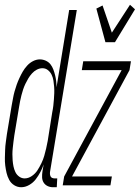

<svg xmlns="http://www.w3.org/2000/svg" viewBox="-38 -777 586 805"><path d="M51 8Q35 8 21.5 -0.5Q8 -9 0.5 -23Q-7 -37 -10.5 -52Q-14 -67 -16 -83Q-18 -99 -17.5 -115.5Q-17 -132 -16.5 -148.5Q-16 -165 -13.5 -182Q-11 -199 -9 -215L11 -335Q14 -350 16.5 -364.5Q19 -379 23 -393.5Q27 -408 32 -422Q37 -436 43.5 -450Q50 -464 57.5 -477Q65 -490 76 -502Q87 -514 101 -521Q115 -528 129 -528Q142 -528 154 -522.5Q166 -517 173.5 -507.5Q181 -498 185.5 -486Q190 -474 193 -462Q196 -450 197.5 -437Q199 -424 199 -411L252 -735H284L172 -58Q171 -52 171.5 -47Q172 -42 174 -37.5Q176 -33 181 -31Q186 -29 191 -29H202L200 8H184Q172 8 161.5 3Q151 -2 145 -11.5Q139 -21 138.5 -33Q138 -45 140 -58L145 -88Q140 -72 131.5 -56Q123 -40 112 -25.5Q101 -11 84.5 -1.5Q68 8 51 8ZM65 -29Q81 -29 95.5 -39Q110 -49 119 -63Q128 -77 135.5 -92.5Q143 -108 147.5 -123.5Q152 -139 155.5 -154.5Q159 -170 162 -186L181 -306Q184 -320 185.5 -333.5Q187 -347 188 -360Q189 -373 189.5 -386.5Q190 -400 189 -413Q188 -426 186 -439Q184 -452 178.5 -463.5Q173 -475 163 -483Q153 -491 140 -491Q128 -491 116.5 -485Q105 -479 96 -469Q87 -459 80.5 -448Q74 -437 68.5 -425.5Q63 -414 59 -402Q55 -390 52 -378Q49 -366 46.5 -354Q44 -342 42 -329L22 -209Q20 -196 18.5 -183Q17 -170 15.5 -156.5Q14 -143 14 -130Q14 -117 15 -104.5Q16 -92 18.5 -79.5Q21 -67 26.5 -55.5Q32 -44 42.5 -36.5Q53 -29 65 -29ZM404 -600 366 -741 392 -754 431 -640 507 -757 528 -738 444 -600ZM225 0 231 -37 472 -483H305L311 -520H511L505 -483L264 -37H431L425 0Z"/></svg>

Font: Iosevka Extralight
Style: Italic
Weight: 200
Italic angle: -9°
Monospace: yes
Designer: Belleve Invis
Foundry: Belleve Invis
Version: Version 32.5.0; ttfautohint (v1.8.4)